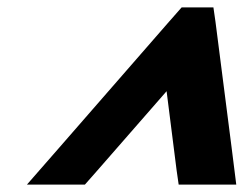

<svg xmlns="http://www.w3.org/2000/svg" viewBox="-20 -790 660 520"><path d="M244.3 -329 209.9 -290H52.9L141.2 -391L437.6 -731L472 -770H558L563.6 -731L607.2 -391L619.9 -290H463.9L458.3 -329L431.2 -543Z"/></svg>

Font: Nordica Plus
Style: NordicaClassicRgObl
Weight: 500
Version: Version 1.01